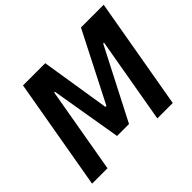

<svg xmlns="http://www.w3.org/2000/svg" viewBox="-155 -918 1136 1136"><g transform="rotate(-45 413.5 -350.0)"><path d="M30 0H159L253 -540H259L334 -95H434L663 -540H670L576 0H705L827 -700H637L415 -265H407L338 -700H152Z"/></g></svg>

Font: Fixel Text 20240404 SemiBold
Style: Italic
Weight: 600
Width: 4
Italic angle: -10°
Designer: AlfaBravo + MacPaw
Foundry: Kyrylo Tkachov, Marchela Mozhyna, Serhii Makarenko, Maria Weinstein, Zakhar Kryvoshyya
Version: Version 1.211;Glyphs 3.2 (3225)